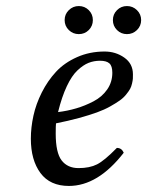

<svg xmlns="http://www.w3.org/2000/svg" viewBox="-20 -611 491 641"><path d="M355 -368.2Q355 -390.6 345.2 -399.4Q335.4 -408.2 314 -408.2Q293.5 -408.2 275.6 -401.1Q257.8 -394 238.8 -376.2Q219.7 -358.4 203.1 -323.2Q186.5 -288.1 173.8 -236.8Q205.6 -240.7 234.6 -249.3Q263.7 -257.8 292.2 -272.7Q320.8 -287.6 337.9 -312.3Q355 -336.9 355 -368.2ZM167 -199.2Q166 -191.4 166 -165Q166 -101.1 185.8 -75.4Q205.6 -49.8 242.2 -49.8Q279.3 -49.8 304 -62.3Q328.6 -74.7 370.1 -117.2Q386.2 -117.2 393.1 -101.1Q307.1 9.8 210 9.8Q147 9.8 115 -33.4Q83 -76.7 83 -147.9Q83 -185.5 91.6 -224.6Q100.1 -263.7 119.6 -302.5Q139.2 -341.3 167 -371.3Q194.8 -401.4 237.1 -420.2Q279.3 -439 329.1 -439Q366.2 -439 395 -418.7Q423.8 -398.4 423.8 -362.8Q423.8 -354 423.6 -348.6Q423.3 -343.3 420.9 -332.5Q418.5 -321.8 414.3 -314.2Q410.2 -306.6 401.1 -295.4Q392.1 -284.2 379.6 -275.4Q367.2 -266.6 347.7 -255.6Q328.1 -244.6 303.2 -235.6Q278.3 -226.6 243.4 -217Q208.5 -207.5 167 -199.2ZM209.7 -510.7Q195.8 -524.4 195.8 -543.9Q195.8 -563.5 209.7 -577.1Q223.6 -590.8 243.2 -590.8Q262.7 -590.8 276.4 -577.1Q290 -563.5 290 -543.9Q290 -524.4 276.4 -510.7Q262.7 -497.1 243.2 -497.1Q223.6 -497.1 209.7 -510.7ZM370.6 -510.7Q356.9 -524.4 356.9 -543.9Q356.9 -563.5 370.6 -577.1Q384.3 -590.8 403.8 -590.8Q423.3 -590.8 437.3 -577.1Q451.2 -563.5 451.2 -543.9Q451.2 -524.4 437.3 -510.7Q423.3 -497.1 403.8 -497.1Q384.3 -497.1 370.6 -510.7Z"/></svg>

Font: Common Serif
Style: Italic
Weight: 400
Italic angle: -12°
Designer: Philipp H. Poll, Khaled Hosny
Foundry: Stefan Peev, Context Ltd.
Version: Version 1.026